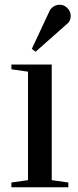

<svg xmlns="http://www.w3.org/2000/svg" viewBox="-20 -789 328 809"><path d="M114 -583 188 -741Q193 -753 205 -761Q217 -769 231 -769Q250 -769 264 -755Q278 -741 278 -722Q278 -699 261 -687L130 -571ZM28 0V-20L98 -30V-487L28 -497V-517H198V-30L268 -20V0Z"/></svg>

Font: Prata
Style: Regular
Weight: 400
Designer: Ivan Petrov
Foundry: Cyreal
Version: Version 2.000